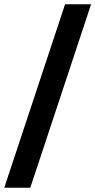

<svg xmlns="http://www.w3.org/2000/svg" viewBox="-20 -806 447 900"><path d="M407 -786 122 74H0L285 -786Z"/></svg>

Font: Viga
Style: Regular
Weight: 400
Designer: Oscar Yáñez
Foundry: Fontstage
Version: Version 1.001